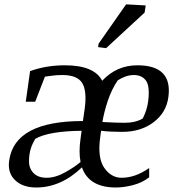

<svg xmlns="http://www.w3.org/2000/svg" viewBox="-20 -835 832 866"><path d="M441.9 -284.7Q503.4 -281.2 541.5 -281.2Q592.3 -281.2 624 -300.8Q643.6 -339.8 648.4 -378.9Q656.7 -446.8 638.2 -471.7Q619.6 -496.6 584 -496.6Q548.3 -496.6 511.2 -472.7Q484.9 -434.6 466.8 -382.3Q449.2 -329.6 441.9 -284.7ZM343.3 -104.5Q334.5 -149.4 343.3 -209.5L348.1 -245.1Q200.7 -243.7 139.2 -209Q117.7 -173.8 112.8 -137.7Q108.4 -101.1 113.8 -84Q119.1 -67.4 129.9 -55.7Q150.4 -33.2 190.4 -33.2Q230.5 -33.2 275.4 -58.6Q320.3 -84 343.3 -104.5ZM599.6 -540.5Q757.8 -540.5 739.7 -398.9Q731 -328.1 673.3 -284.2Q615.7 -240.2 531.2 -240.2Q475.1 -240.2 436 -245.1L432.1 -216.3Q418.9 -123.5 450.2 -78.1Q481.4 -33.2 528.3 -33.2Q590.3 -33.2 652.8 -77.1V-35.2Q621.1 -10.7 579.6 0Q538.1 10.7 502.9 10.7Q381.3 10.7 349.6 -80.1Q254.9 10.7 143.1 10.7Q82.5 10.7 47.9 -22.5Q13.2 -55.7 21.5 -111.3Q46.4 -289.1 354 -289.1L361.8 -342.8Q373 -423.3 351.1 -460Q329.1 -496.6 261.2 -496.6Q236.3 -496.6 215.3 -493.7Q193.8 -490.7 182.6 -489.3L138.7 -376H96.2L115.7 -514.2Q188 -540.5 272.5 -540.5Q405.3 -540.5 440.9 -470.7Q505.9 -540.5 599.6 -540.5ZM424.8 -638.2 548.8 -815.4 637.2 -810.5 632.3 -778.3 458.5 -617.7 422.4 -622.6Z"/></svg>

Font: NoticiaText-Italic
Style: Italic
Weight: 400
Italic angle: -8°
Designer: JM Sole
Foundry: JM Sole
Version: Version 1.003